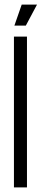

<svg xmlns="http://www.w3.org/2000/svg" viewBox="-20 -820 182 840"><path d="M41 0V-660H98V0ZM93 -708H43L75 -800H142Z"/></svg>

Font: Bricolage Grotesque 96pt Condensed ExtraLight
Style: Regular
Weight: 200
Width: 3
Designer: Mathieu Triay
Foundry: Atelier Triay
Version: Version 1.001; ttfautohint (v1.8.4.7-5d5b);gftools[0.9.33.de